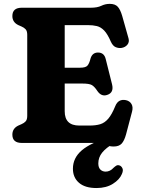

<svg xmlns="http://www.w3.org/2000/svg" viewBox="-20 -740 730 994"><path d="M44 -657Q44 -700 93 -700H450Q484 -700 504.5 -710Q525 -720 548 -720Q576 -720 589.5 -705.2Q603 -690.5 612.5 -658L645.5 -541Q650.5 -522.5 639.8 -509Q629 -495.5 610 -492Q594.5 -489.5 579.2 -495.8Q564 -502 554 -524Q537 -563.5 519.5 -581.8Q502 -600 481.5 -605Q461 -610 434 -610H315V-389.5H395Q424 -389.5 433.2 -400.8Q442.5 -412 448.5 -436.5Q457.5 -467.5 486.5 -468Q519.5 -468.5 527.5 -433.5L560 -304Q571 -260 534.5 -248.5Q505 -238.5 484 -269Q469 -292 455.2 -299.8Q441.5 -307.5 405.5 -307.5H315V-164Q315 -90 390.5 -90H443.5Q476 -90 499 -97Q522 -104 540.5 -125.5Q559 -147 576.5 -190Q592 -229.5 632 -221.5Q652 -217 661 -201Q670 -185 663.5 -161.5L632.5 -44Q623.5 -11.5 609.8 3.5Q596 18.5 568 18.5Q545.5 18.5 525 9.2Q504.5 0 470.5 0H93Q44 0 44 -43Q44 -74.5 74 -89.5L92 -97.5Q105 -103 113 -112Q121 -121 121 -140.5V-559.5Q121 -579 113 -588Q105 -597 92 -602.5L74 -610.5Q44 -625.5 44 -657ZM554.5 -32.5 571 0.5Q528.5 25.5 508.8 50.2Q489 75 489 106Q489 127.5 499.8 138Q510.5 148.5 527 148.5Q550 148.5 568 128.5Q576 121 582.8 117.2Q589.5 113.5 598.5 116.5Q607.5 119 613.5 130.5Q619.5 142 611 161Q599 190 564.2 211.8Q529.5 233.5 479.5 233.5Q420 233.5 388.8 206.2Q357.5 179 357.5 133.5Q357.5 77.5 403.8 38Q450 -1.5 554.5 -32.5Z"/></svg>

Font: Fraunces 9pt S100
Style: Bold
Weight: 700
Version: Version 1.000; ttfautohint (v1.8.3)